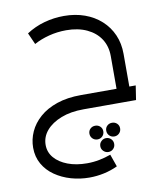

<svg xmlns="http://www.w3.org/2000/svg" viewBox="-94 -590 880 1035"><g transform="rotate(-10 345.5 -73.0)"><path d="M538 0V-257Q538 -311 512 -351Q486 -391 438 -413.5Q390 -436 325 -436Q276 -436 230 -424Q184 -412 148 -392L120 -455Q166 -485 218.5 -499.5Q271 -514 326 -514Q388 -514 439.5 -495.5Q491 -477 529 -442.5Q567 -408 587.5 -361Q608 -314 608 -257V0ZM312 368Q260 368 211.5 354Q163 340 124 313Q85 286 62.5 246.5Q40 207 40 157Q40 112 59 70Q78 28 116 -5.5Q154 -39 211 -58.5Q268 -78 344 -78V0Q273 0 220.5 20.5Q168 41 138.5 75.5Q109 110 109 154Q109 194 135 224.5Q161 255 207 272.5Q253 290 313 290Q347 290 380 283.5Q413 277 443 266L467 334Q431 351 391.5 359.5Q352 368 312 368ZM344 0V-78H643L631 0ZM436 250Q421 250 409.5 239Q398 228 398 212Q398 196 409.5 185Q421 174 436 174Q452 174 463 185Q474 196 474 212Q474 228 463 239Q452 250 436 250ZM482 173Q466 173 455 162Q444 151 444 135Q444 119 455 108.5Q466 98 482 98Q498 98 509 108.5Q520 119 520 135Q520 151 509 162Q498 173 482 173ZM390 173Q374 173 363 162Q352 151 352 135Q352 119 363 108.5Q374 98 390 98Q406 98 417 108.5Q428 119 428 135Q428 151 417 162Q406 173 390 173Z"/></g></svg>

Font: Alexandria Light
Style: Regular
Weight: 300
Designer: Mohamed Gaber
Foundry: Kief Type Foundry
Version: Version 5.100